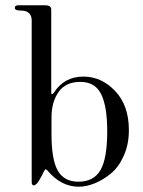

<svg xmlns="http://www.w3.org/2000/svg" viewBox="-20 -694 543 727"><path d="M278 13Q211 13 159 -49Q153 -54 152 -53.5Q151 -53 145 -43L140 -32Q134 -21 128 -10.5Q122 0 116 4Q109 10 104.5 7Q100 4 100 -4V-617Q100 -633 91 -643Q81 -654 59 -654Q36 -654 36 -664Q36 -674 49 -674H151Q174 -674 174 -658V-345Q174 -331 184 -343Q223 -404 296 -404Q364 -404 416 -349.5Q468 -295 468 -201Q468 -148 449 -105Q430 -62 400.5 -37.5Q371 -13 339 0Q307 13 278 13ZM277 -6Q335 -6 360.5 -50Q386 -94 386 -197Q386 -291 363 -337.5Q340 -384 284 -384Q229 -384 202 -346Q175 -308 175 -249V-186Q175 -89 199 -47.5Q223 -6 277 -6Z"/></svg>

Font: HK Venetian
Style: Regular
Weight: 400
Designer: Alfredo Marco Pradil
Foundry: Alfredo Marco Pradil
Version: Version 1.000;PS 001.000;hotconv 1.0.88;makeotf.lib2.5.64775